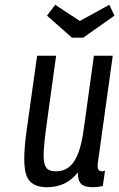

<svg xmlns="http://www.w3.org/2000/svg" viewBox="-20 -772 498 802"><path d="M305.1 -51.7Q305 -18.1 318.9 -4.1Q332.9 10 367.7 10Q376.9 10 386.9 8.9Q397 7.7 409.4 5.1L418.7 -58.9Q409.9 -56.4 407.3 -56.4Q392.9 -56.4 389.6 -66.6Q386.3 -76.7 388.9 -93.1L451 -539.3H372.3L330 -233.7Q323.4 -185.9 313.4 -152.1Q303.3 -118.4 289 -97.2Q274.7 -76 256 -66.2Q237.3 -56.4 213.1 -56.4Q193.1 -56.4 181.2 -63.9Q169.3 -71.4 165 -92.1Q160.7 -112.9 163.1 -149.4Q165.6 -186 173.6 -244.1L214.4 -539.3H135L90.7 -223.3Q72.3 -89.1 90.2 -39.6Q108.1 10 175.7 10Q216.4 10 248.5 -5.2Q280.6 -20.4 305.1 -51.7ZM327.7 -614.7 458.1 -706.7 436.6 -752 313.6 -684.4 210.7 -752 176.3 -706.7 280.4 -614.7Z"/></svg>

Font: Secuela ExtLt
Style: Italic
Weight: 200
Italic angle: -8°
Designer: Fernando Haro
Foundry: deFharo
Version: Version 1.704